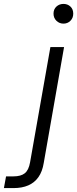

<svg xmlns="http://www.w3.org/2000/svg" viewBox="-130 -743 395 983"><path d="M-110 220 -99 160H-61Q-23 160 -3 144Q17 128 24 88L128 -502H198L94 91Q87 135 67 163.5Q47 192 15 206Q-17 220 -61 220ZM195 -622Q174 -622 159 -636.5Q144 -651 144 -673Q144 -696 159 -709.5Q174 -723 195 -723Q216 -723 230.5 -709.5Q245 -696 245 -673Q245 -651 230.5 -636.5Q216 -622 195 -622Z"/></svg>

Font: DM Sans 16pt Light
Style: Italic
Weight: 300
Italic angle: -10°
Version: Version 4.004;gftools[0.9.30]